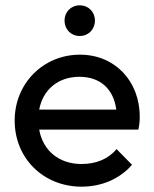

<svg xmlns="http://www.w3.org/2000/svg" viewBox="-20 -690 576 720"><path d="M279 -555C312 -555 336 -580 336 -613C336 -645 312 -670 279 -670C246 -670 222 -645 222 -613C222 -580 246 -555 279 -555ZM286 10C361 10 429 -19 475 -72L417 -131C386 -93 339 -75 286 -75C201 -75 141 -125 127 -204H499C503 -223 504 -238 504 -252C504 -387 410 -485 280 -485C142 -485 35 -377 35 -238C35 -96 143 10 286 10ZM278 -402C356 -402 406 -356 416 -279H127C141 -354 198 -402 278 -402Z"/></svg>

Font: Outfit
Style: Regular
Weight: 400
Designer: Rodrigo Fuenzalida
Foundry: fragTYPE
Version: Version 1.100;gftools[0.9.27]